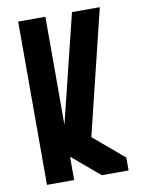

<svg xmlns="http://www.w3.org/2000/svg" viewBox="-89 -874 719 938"><g transform="rotate(-10 270.0 -405.0)"><path d="M321 -192 472 -64V0H339L202 -116V0H67V-810H202V-274L334 -810H472Z"/></g></svg>

Font: Transit CAT
Style: Regular
Weight: 400
Designer: Peter Wiegel
Foundry: Peter Wiegel
Version: 1.000